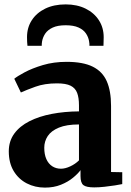

<svg xmlns="http://www.w3.org/2000/svg" viewBox="-20 -843 596 874"><path d="M184.5 11Q139.5 11 102 -8.2Q64.5 -27.5 42.2 -64.5Q20 -101.5 20 -154Q20 -200.5 45 -234.8Q70 -269 114 -291.2Q158 -313.5 215.8 -324.5Q273.5 -335.5 339.5 -336V-363.5Q339.5 -398 331.2 -420Q323 -442 301.5 -452.8Q280 -463.5 239.5 -463.5Q183 -463.5 141 -448.2Q99 -433 75 -422L45 -484.5Q58 -495.5 92 -513.8Q126 -532 175.2 -546.8Q224.5 -561.5 283 -561.5Q358 -561.5 402.2 -539.5Q446.5 -517.5 466 -473.2Q485.5 -429 485.5 -361V-60L536.5 -59V-5Q525 -2.5 503 1Q481 4.5 455.8 7.2Q430.5 10 409 10Q373 10 359.8 -0.2Q346.5 -10.5 346.5 -41.5V-68.5Q335 -52.5 312.2 -33.8Q289.5 -15 257.2 -2Q225 11 184.5 11ZM257.5 -75Q277 -75 300 -85.8Q323 -96.5 339.5 -113V-276.5Q283 -276.5 248 -262Q213 -247.5 197.2 -223.5Q181.5 -199.5 181.5 -170.5Q181.5 -140 191 -118.8Q200.5 -97.5 217.8 -86.2Q235 -75 257.5 -75ZM279 -823Q330.5 -823 369.5 -803.8Q408.5 -784.5 430.2 -750.8Q452 -717 452 -673.5Q452 -664 451.5 -652.8Q451 -641.5 451 -634.5H387Q387.5 -638.5 387 -643.8Q386.5 -649 385.5 -655Q382.5 -674 371.2 -690.8Q360 -707.5 337.5 -717.8Q315 -728 279 -728Q242.5 -728 220 -717.5Q197.5 -707 186.2 -690.5Q175 -674 171.5 -654.5Q170.5 -649 170.2 -643.8Q170 -638.5 170 -634.5H105Q104 -641.5 103.5 -652.8Q103 -664 103 -674Q103 -717.5 124.8 -751Q146.5 -784.5 186 -803.8Q225.5 -823 279 -823Z"/></svg>

Font: Merriweather 36pt ExtraBold
Style: Regular
Weight: 800
Designer: Eben Sorkin
Foundry: Eben Sorkin
Version: Version 2.100